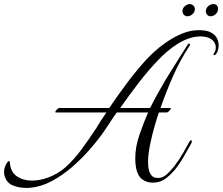

<svg xmlns="http://www.w3.org/2000/svg" viewBox="-50 -852 1095 944"><path d="M98 71Q94 72 89 72Q84 72 79 72Q45 72 14 60Q-17 48 -27 14Q-30 5 -30 -6Q-30 -33 -13 -55Q-9 -59 -5.5 -60.5Q-2 -62 -2 -56Q1 -7 32.5 14.5Q64 36 107 36Q148 36 191.5 19Q235 2 269 -27Q313 -66 350.5 -117Q388 -168 422 -220Q434 -240 447 -260Q460 -280 473 -299H224Q222 -299 222 -301Q222 -306 229.5 -313.5Q237 -321 242 -321H487Q531 -386 578 -448.5Q625 -511 673 -563Q732 -625 796.5 -662.5Q861 -700 913 -703Q941 -705 963.5 -700.5Q986 -696 1000 -684Q1013 -674 1019 -659Q1025 -644 1025 -628Q1025 -624 1024.5 -620Q1024 -616 1023 -611Q1020 -595 1011 -585Q1007 -581 1003 -581Q996 -581 1002 -590Q1011 -602 1011 -619Q1011 -628 1008 -635Q1001 -654 981.5 -663.5Q962 -673 936 -673Q880 -673 818 -633Q773 -604 726.5 -555.5Q680 -507 633.5 -447Q587 -387 541 -321H688Q697 -339 706.5 -357Q716 -375 726 -393Q763 -460 802.5 -521.5Q842 -583 873 -633Q876 -638 879 -638Q883 -638 884 -634Q885 -630 882 -627Q836 -557 801.5 -479Q767 -401 739 -321H788Q790 -321 790 -319Q790 -315 782.5 -307Q775 -299 769 -299H731Q722 -273 709.5 -229.5Q697 -186 687.5 -139Q678 -92 678 -53Q678 -17 689.5 3Q701 23 726 23Q729 23 732 23Q735 23 738 22Q755 19 772.5 3Q790 -13 807 -35Q831 -66 851 -101Q871 -136 881 -155Q886 -163 889 -163Q893 -163 893 -156Q893 -152 890 -146Q876 -121 854.5 -83.5Q833 -46 807 -14Q788 8 767 24Q746 40 723 44Q717 45 711.5 45.5Q706 46 700 46Q671 46 649 29.5Q627 13 619 -26Q617 -37 616 -49Q615 -61 615 -72Q615 -130 635.5 -189Q656 -248 678 -299H524Q508 -277 493 -253.5Q478 -230 462 -207Q433 -165 392.5 -118.5Q352 -72 304 -30.5Q256 11 203.5 39Q151 67 98 71ZM871 -772Q861 -772 854 -779.5Q847 -787 847 -797Q847 -811 858 -821Q869 -831 882 -832Q893 -832 900.5 -825Q908 -818 908 -807Q908 -793 896.5 -782.5Q885 -772 871 -772ZM985 -772Q975 -772 968.5 -779.5Q962 -787 962 -797Q962 -811 973 -821Q984 -831 997 -832Q1022 -832 1022 -808Q1022 -793 1010.5 -782.5Q999 -772 985 -772Z"/></svg>

Font: MonteCarlo
Style: Regular
Weight: 400
Designer: Robert E. Leuschke
Foundry: Robert E. Leuschke
Version: Version 1.010; ttfautohint (v1.8.3)